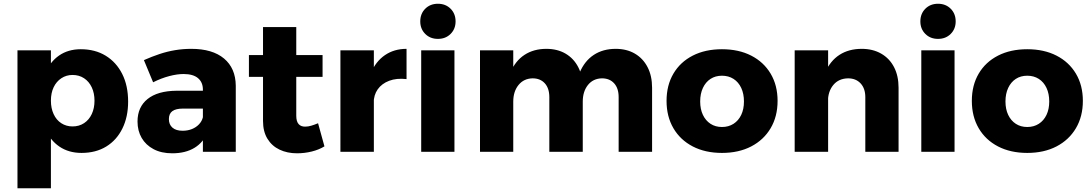

<svg xmlns="http://www.w3.org/2000/svg" viewBox="-20 -808 5807 1022"><path d="M410 -546Q486 -546 542.5 -511.5Q599 -477 630.5 -414.5Q662 -352 662 -267Q662 -186 631.5 -124Q601 -62 545.5 -28Q490 6 414 6Q346 6 296.5 -27.5Q247 -61 220.5 -122.5Q194 -184 194 -268Q194 -354 220 -416.5Q246 -479 294.5 -512.5Q343 -546 410 -546ZM366 -409Q333 -409 306.5 -391.5Q280 -374 265.5 -343.5Q251 -313 251 -272Q251 -232 265.5 -200.5Q280 -169 306.5 -152Q333 -135 366 -135Q401 -135 427.5 -152.5Q454 -170 468.5 -201Q483 -232 483 -272Q483 -312 468.5 -343Q454 -374 427.5 -391.5Q401 -409 366 -409ZM73 -540H251V194H73Z M954 -230Q916 -230 897.5 -216.5Q879 -203 879 -174Q879 -145 898 -128.5Q917 -112 952 -112Q979 -112 1001.5 -121Q1024 -130 1039.5 -146.5Q1055 -163 1060 -184L1085 -105Q1063 -50 1015 -21Q967 8 897 8Q839 8 797.5 -14Q756 -36 734 -74Q712 -112 712 -161Q712 -238 765.5 -281Q819 -324 919 -325H1077V-230ZM1060 -331Q1060 -370 1034 -392Q1008 -414 957 -414Q923 -414 881 -403Q839 -392 795 -370L746 -488Q789 -507 829.5 -520.5Q870 -534 912 -541Q954 -548 998 -548Q1111 -548 1172.5 -496.5Q1234 -445 1235 -352V0H1060Z M1557 -192Q1557 -161 1570 -147Q1583 -133 1606 -134Q1620 -134 1637 -139Q1654 -144 1673 -152L1707 -29Q1678 -11 1639.5 -1.5Q1601 8 1561 8Q1509 8 1468 -11.5Q1427 -31 1403.5 -69.5Q1380 -108 1380 -164V-664H1557ZM1305 -515H1697V-399H1305Z M2144 -387Q2091 -393 2051.5 -378Q2012 -363 1990.5 -332.5Q1969 -302 1969 -259L1927 -267Q1927 -355 1953.5 -418Q1980 -481 2029 -514.5Q2078 -548 2144 -548ZM1792 -540H1970V0H1792Z M2222 -540H2399V0H2222ZM2311 -788Q2352 -788 2378.5 -761.5Q2405 -735 2405 -694Q2405 -654 2378.5 -627.5Q2352 -601 2311 -601Q2270 -601 2243.5 -627.5Q2217 -654 2217 -694Q2217 -735 2243.5 -761.5Q2270 -788 2311 -788Z M2904 -291Q2904 -338 2880 -364.5Q2856 -391 2815 -391Q2768 -390 2740 -355.5Q2712 -321 2712 -267H2670Q2670 -359 2696.5 -421.5Q2723 -484 2772 -516Q2821 -548 2888 -548Q2947 -548 2990.5 -522.5Q3034 -497 3058 -450.5Q3082 -404 3082 -341V0H2904ZM3273 -291Q3273 -338 3249 -364.5Q3225 -391 3184 -391Q3137 -390 3109.5 -355.5Q3082 -321 3082 -267H3039Q3039 -359 3065.5 -421.5Q3092 -484 3141 -516Q3190 -548 3257 -548Q3316 -548 3359.5 -522.5Q3403 -497 3427 -450.5Q3451 -404 3451 -341V0H3273ZM2535 -540H2712V0H2535Z M3823 -546Q3912 -546 3978.5 -512Q4045 -478 4082 -416Q4119 -354 4119 -271Q4119 -188 4082 -125.5Q4045 -63 3978.5 -28.5Q3912 6 3823 6Q3734 6 3667.5 -28.5Q3601 -63 3564.5 -125.5Q3528 -188 3528 -271Q3528 -354 3564.5 -416Q3601 -478 3667.5 -512Q3734 -546 3823 -546ZM3823 -405Q3788 -405 3762 -388Q3736 -371 3721.5 -340Q3707 -309 3707 -268Q3707 -227 3721.5 -196.5Q3736 -166 3762 -149Q3788 -132 3823 -132Q3858 -132 3884.5 -149Q3911 -166 3925.5 -196.5Q3940 -227 3940 -268Q3940 -309 3925.5 -340Q3911 -371 3884.5 -388Q3858 -405 3823 -405Z M4586 -291Q4586 -337 4561 -364Q4536 -391 4494 -391Q4444 -390 4415.5 -355.5Q4387 -321 4387 -267H4345Q4345 -359 4372 -421.5Q4399 -484 4448.5 -516Q4498 -548 4567 -548Q4626 -548 4670.5 -522.5Q4715 -497 4739 -450.5Q4763 -404 4763 -341V0H4586ZM4210 -540H4388V0H4210Z M4884 -540H5061V0H4884ZM4973 -788Q5014 -788 5040.5 -761.5Q5067 -735 5067 -694Q5067 -654 5040.5 -627.5Q5014 -601 4973 -601Q4932 -601 4905.5 -627.5Q4879 -654 4879 -694Q4879 -735 4905.5 -761.5Q4932 -788 4973 -788Z M5448 -546Q5537 -546 5603.5 -512Q5670 -478 5707 -416Q5744 -354 5744 -271Q5744 -188 5707 -125.5Q5670 -63 5603.5 -28.5Q5537 6 5448 6Q5359 6 5292.5 -28.5Q5226 -63 5189.5 -125.5Q5153 -188 5153 -271Q5153 -354 5189.5 -416Q5226 -478 5292.5 -512Q5359 -546 5448 -546ZM5448 -405Q5413 -405 5387 -388Q5361 -371 5346.5 -340Q5332 -309 5332 -268Q5332 -227 5346.5 -196.5Q5361 -166 5387 -149Q5413 -132 5448 -132Q5483 -132 5509.5 -149Q5536 -166 5550.5 -196.5Q5565 -227 5565 -268Q5565 -309 5550.5 -340Q5536 -371 5509.5 -388Q5483 -405 5448 -405Z"/></svg>

Font: Alexandria
Style: Bold
Weight: 700
Designer: Mohamed Gaber
Foundry: Kief Type Foundry
Version: Version 5.100